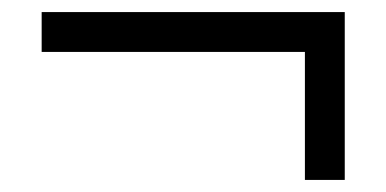

<svg xmlns="http://www.w3.org/2000/svg" viewBox="-20 -404 640 318"><path d="M485 -106V-318H49V-384H551V-106Z"/></svg>

Font: Bailleul Roman
Style: Roman
Weight: 400
Version: Version 1